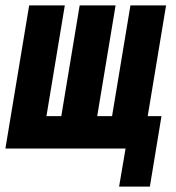

<svg xmlns="http://www.w3.org/2000/svg" viewBox="-30 -550 650 711"><path d="M411 141 435 0H-10L78 -530H210L142 -120H197L265 -530H398L330 -120H385L453 -530H585L517 -120H568L525 141Z"/></svg>

Font: Iosevka Curly HvExObl
Style: Regular
Weight: 900
Width: 7
Italic angle: -9°
Monospace: yes
Designer: Belleve Invis
Foundry: Belleve Invis
Version: Version 11.1.0; ttfautohint (v1.8.3)